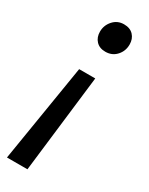

<svg xmlns="http://www.w3.org/2000/svg" viewBox="-189 -527 591 764"><g transform="rotate(30 107.0 -145.0)"><path d="M67 -418Q67 -447 86.5 -469Q106 -491 136 -491Q164 -491 179.5 -474.5Q195 -458 195 -432Q195 -402 175.5 -380.5Q156 -359 125 -359Q98 -359 82.5 -375.5Q67 -392 67 -418ZM91 201H-3L70 -247H144Z"/></g></svg>

Font: Fira Sans Compressed
Style: Italic
Weight: 400
Width: 1
Italic angle: -8°
Designer: bBox Type GmbH & Carrois Corporate GbR & Edenspiekermann AG
Foundry: bBox Type GmbH & Carrois Corporate GbR & Edenspiekermann AG
Version: Version 4.301